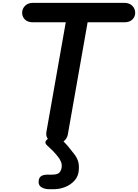

<svg xmlns="http://www.w3.org/2000/svg" viewBox="-20 -999 964 1340"><path d="M376.5 0Q341.5 0 320 -22.2Q298.5 -44.5 303.5 -76L439 -843.5H209Q173 -843.5 153.8 -863Q134.5 -882.5 134.5 -909Q134.5 -938.5 155.2 -958.8Q176 -979 209 -979H848.5Q882.5 -979 903 -958.8Q923.5 -938.5 923.5 -909Q923.5 -882.5 904 -863Q884.5 -843.5 848.5 -843.5H591.5L453.5 -61Q449.5 -37.5 431.5 -18.8Q413.5 0 376.5 0ZM323.5 321.5Q293.5 321.5 271.2 309Q249 296.5 249.5 270.5Q250 243 265.5 231.5Q281 220 311 220H341Q382.5 220 395 204.8Q407.5 189.5 410 171Q413.5 148 405 128.8Q396.5 109.5 385.5 96Q368 73.5 351 56Q334 38.5 308.5 15.5Q292.5 1 298.2 -12Q304 -25 320.8 -33Q337.5 -41 353.5 -41Q375.5 -41 391.2 -34.2Q407 -27.5 421 -14.5Q437 1 448.8 15Q460.5 29 471.8 43.2Q483 57.5 496.5 74.5Q515.5 98 524.2 124Q533 150 530 188.5Q527 231 500.5 260.8Q474 290.5 435.2 306Q396.5 321.5 355 321.5Z"/></svg>

Font: Edu QLD Hand
Style: Regular
Weight: 400
Designer: Tina and Corey Anderson, Eben Sorkin
Foundry: Sorkin Type Co.
Version: Version 2.000